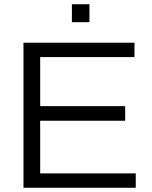

<svg xmlns="http://www.w3.org/2000/svg" viewBox="-20 -888 719 908"><path d="M91 0V-686H616V-618H170V-386H572V-317H170V-68H622V0ZM320 -783V-868H403V-783Z"/></svg>

Font: Archivo SemiBold Light
Style: Regular
Weight: 300
Version: Version 2.001